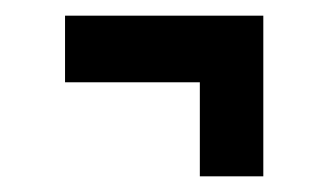

<svg xmlns="http://www.w3.org/2000/svg" viewBox="-20 -380 415 245"><path d="M235 -155V-275H63V-360H316V-155Z"/></svg>

Font: Inconsolata Condensed SemiBold
Style: Regular
Weight: 600
Width: 3
Monospace: yes
Designer: Raph Levien, Cyreal, Brenton Simpson
Foundry: Raph Levien, Cyreal, Google
Version: Version 3.100; ttfautohint (v1.8.4.7-5d5b)